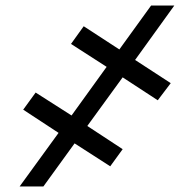

<svg xmlns="http://www.w3.org/2000/svg" viewBox="-20 -675 651 695"><path d="M64 -278 192 -194 51 0H137L250 -156L379 -73L424 -135L296 -219L424 -395L551 -312L598 -374L469 -458L611 -655H527L412 -496L283 -580L237 -516L366 -433L239 -257L109 -340Z"/></svg>

Font: Asimov Pro
Style: BdObl
Weight: 700
Designer: Google
Version: Version 2.000980; 2014